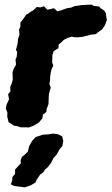

<svg xmlns="http://www.w3.org/2000/svg" viewBox="-20 -531 481 828"><path d="M69 18 54 13 40 11 32 5 17 -4 11 -29 12 -45 5 -63 8 -79 19 -103 15 -125 25 -137 24 -156 31 -172 35 -188 34 -219 38 -232 49 -252 47 -274 52 -286 54 -306 49 -316 56 -344 58 -364 64 -381 62 -403 68 -417V-434L81 -450L93 -468L101 -472L113 -481L123 -486L139 -501L154 -499L170 -504L184 -489L203 -493L212 -496L228 -482L248 -488L270 -496L286 -498L303 -505L312 -506L331 -509L367 -511H376L383 -506L407 -503L415 -495L430 -485L437 -473L438 -461L441 -445L432 -421L420 -404L403 -392L393 -384L370 -381L348 -375L334 -372L314 -370L298 -371L290 -373L271 -367L255 -359L244 -348L233 -339L232 -323L212 -311L206 -294L205 -261L210 -249L202 -231L199 -219L196 -198V-187L193 -169L199 -153L195 -141L191 -126L190 -107L189 -82L181 -60L180 -48L165 -37L163 -21L148 -3L135 5L125 11L104 19L98 18ZM87 277 72 275 41 271 27 264 33 245V233L45 219V200L70 173L69 160L75 145L88 135L100 123L106 99L119 76L134 60L164 50L191 48L208 45L230 48L248 57L253 76L249 99L238 111L224 136L211 150L201 170L186 190L173 201L167 212L153 222L138 244L133 256L113 268Z"/></svg>

Font: Winky Rough
Style: Bold Italic
Weight: 700
Italic angle: -8.97852°
Designer: Simon Atzbach
Foundry: typofactur
Version: Version 1.206; ttfautohint (v1.8.4.7-5d5b)